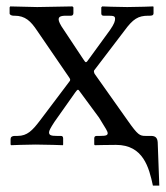

<svg xmlns="http://www.w3.org/2000/svg" viewBox="-20 -451 519 599"><path d="M342 1C427 1 445 72 457 128H477L472 -7C471 -21 465 -27 451 -27H434C416 -27 410 -30 379 -74L275 -221C274 -224 273 -226 273 -228C273 -229 273 -231 275 -233L368 -355C395 -392 411 -402 443 -402H447C454 -402 459 -403 459 -410V-429L458 -431C458 -431 409 -429 377 -429C347 -429 299 -431 299 -431L296 -428V-409C296 -404 299 -402 303 -402H318C336 -402 339 -400 339 -392C339 -386 337 -377 323 -357L256 -265C253 -260 250 -257 248 -257C246 -257 244 -260 240 -266L179 -358C167 -375 163 -385 163 -390C163 -397 166 -402 186 -402H202C206 -402 209 -405 209 -410V-428L206 -431L96 -429L12 -431L10 -428V-409C10 -405 16 -402 22 -402H25C59 -402 76 -385 96 -355L196 -209C198 -206 199 -204 199 -202C199 -200 198 -198 196 -196L104 -74C81 -44 65 -27 35 -27H26C17 -27 13 -23 13 -17V0L15 2C15 2 62 0 91 0C124 0 176 2 176 2L177 0V-19C177 -24 175 -27 170 -27H157C140 -27 133 -29 133 -38C133 -43 137 -51 150 -71L215 -163C218 -167 221 -171 223 -171C225 -171 227 -169 230 -164L289 -84C311 -49 316 -40 316 -36C316 -29 311 -27 293 -27H282C276 -27 274 -24 274 -19V0L276 2C276 2 316 1 342 1Z"/></svg>

Font: Libertinus Serif Display
Style: Regular
Weight: 400
Designer: Philipp H. Poll
Foundry: Khaled Hosny
Version: Version 6.1